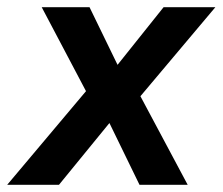

<svg xmlns="http://www.w3.org/2000/svg" viewBox="-58 -514 619 534"><path d="M-38 0 201 -284 202 -221 58 -494H191L278 -315H254L397 -494H541L312 -222L313 -283L464 0H330L237 -191H262L106 0Z"/></svg>

Font: Nunito Sans 10pt SemiCondensed
Style: Bold Italic
Weight: 700
Width: 4
Italic angle: -9°
Designer: Vernon Adams
Foundry: Vernon Adams
Version: Version 3.101;gftools[0.9.27]